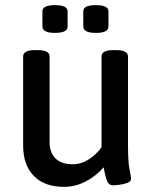

<svg xmlns="http://www.w3.org/2000/svg" viewBox="-20 -720 597 747"><path d="M353 -592Q304 -592 304 -617V-676Q304 -700 353 -700Q402 -700 402 -676V-617Q402 -592 353 -592ZM194 -592Q145 -592 145 -617V-676Q145 -700 194 -700Q243 -700 243 -676V-617Q243 -592 194 -592ZM229 7Q153 7 111.5 -35.5Q70 -78 70 -155V-500Q70 -525 116 -525H127Q173 -525 173 -500V-167Q173 -126 196 -103.5Q219 -81 263 -81Q296 -81 325.5 -100Q355 -119 375 -147V-500Q375 -525 421 -525H432Q478 -525 478 -500V-156Q478 -90 484 -61Q490 -32 490 -25Q490 -14 475.5 -8.5Q461 -3 444 -1Q427 1 419 1Q406 1 399.5 -10.5Q393 -22 389.5 -38.5Q386 -55 383 -69Q354 -35 313.5 -14Q273 7 229 7Z"/></svg>

Font: Asap Medium
Style: Regular
Weight: 500
Designer: Pablo Cosgaya
Foundry: Omnibus-Type
Version: Version 3.001; ttfautohint (v1.8.3)